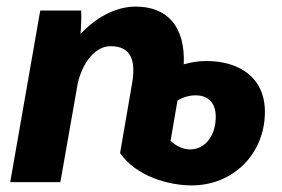

<svg xmlns="http://www.w3.org/2000/svg" viewBox="-20 -552 856 582"><path d="M561 10C688 10 783 -87 783 -213C783 -318 704 -367 606 -367C584 -367 560 -364 537 -357C542 -471 488 -532 391 -532C340 -532 280 -508 224 -449C226 -472 227 -496 226 -520H102L11 0H163L216 -301C232 -367 271 -412 315 -412C377 -412 393 -370 380 -297L344 -88C393 -17 492 10 561 10ZM497 -125 518 -247C535 -258 555 -263 573 -263C613 -263 634 -238 634 -198C634 -141 602 -99 556 -99C536 -99 514 -109 497 -125Z"/></svg>

Font: Fixel Text 20240404
Style: Bold Italic
Weight: 700
Width: 4
Italic angle: -10°
Designer: AlfaBravo + MacPaw
Foundry: Kyrylo Tkachov, Marchela Mozhyna, Serhii Makarenko, Maria Weinstein, Zakhar Kryvoshyya
Version: Version 1.211;Glyphs 3.2 (3225)